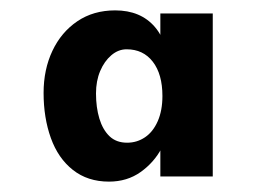

<svg xmlns="http://www.w3.org/2000/svg" viewBox="-20 -741 501 370"><path d="M190 -391Q149 -391 120.5 -413.5Q92 -436 78 -475Q64 -514 64 -562Q64 -607 81 -643Q98 -679 129 -700Q160 -721 202 -721Q251 -721 278.5 -689Q306 -657 306 -594L289 -648V-715H390V-401H289V-474L306 -510Q306 -483 291.5 -455.5Q277 -428 251 -409.5Q225 -391 190 -391ZM225 -466Q244 -466 259.5 -476.5Q275 -487 284 -507.5Q293 -528 293 -556Q293 -598 274.5 -622Q256 -646 224 -646Q208 -646 194.5 -634.5Q181 -623 173 -604Q165 -585 165 -561Q165 -534 171.5 -512.5Q178 -491 191 -478.5Q204 -466 225 -466Z"/></svg>

Font: Lexend Giga Medium
Style: Regular
Weight: 500
Designer: Bonnie Shaver-Troup, Thomas Jockin
Foundry: Lexend
Version: Version 1.007